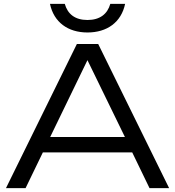

<svg xmlns="http://www.w3.org/2000/svg" viewBox="-20 -979 911 999"><path d="M380 -750 11 0H113L203 -186H668L758 0H860L491 -750ZM241 -266 435 -666 630 -266ZM240 -959C260 -863 334 -810 435 -810C537 -810 611 -863 631 -959H554C539 -906 500 -875 435 -875C370 -875 332 -906 317 -959Z"/></svg>

Font: Bounded Light
Style: Regular
Weight: 300
Designer: Vlad Churkin
Version: Version 3.0